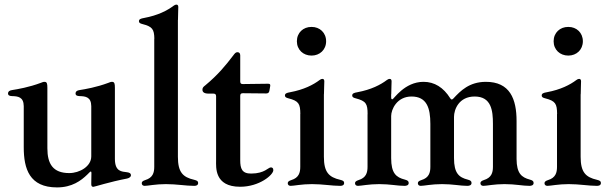

<svg xmlns="http://www.w3.org/2000/svg" viewBox="-20 -794 2617 828"><path d="M225.9 14.2C290.5 14.2 329.5 -14.9 356.5 -41.2L366.1 -50.8C371.8 -56.1 373.9 -55.8 374.3 -48.3C374.3 -32.7 373.9 -16.3 373.6 -3.2C373.2 7.8 375.4 11.7 382.8 11.7C387.1 11.7 452.4 -9.6 528.4 -24.1C538.7 -26.3 544.7 -32.7 544.7 -37.3C544.7 -47.2 537.6 -49.7 528.4 -51.1C505 -54.3 475.5 -53.3 475.5 -109V-415.1C475.5 -433.9 473.7 -441.1 462.7 -441.1C457.4 -441.1 452.1 -438.6 447.4 -436.8C396 -417.6 347.7 -409.4 322.8 -405.5C312.1 -403.8 305.8 -399.5 305.8 -391.3C305.8 -382.5 312.5 -380 322.8 -379.6C348 -378.9 373.2 -376.4 373.6 -336.3V-119.7C373.6 -76 322.8 -47.6 278.8 -47.6C208.5 -47.6 184.3 -87 184.3 -154.5V-415.1C184.3 -433.9 182.5 -441.1 171.5 -441.1C166.2 -441.1 160.9 -438.6 156.2 -436.8C104.8 -417.6 56.5 -409.4 31.6 -405.5C21 -403.8 14.6 -399.5 14.6 -391.3C14.6 -382.5 21.3 -380 31.6 -379.6C56.8 -378.9 82 -376.4 82.4 -336.3V-159.1C82.4 -66.1 106.9 14.2 225.9 14.2Z M604 7.5C617.5 7.5 650.9 0 695.3 0C742.2 0 781.2 7.5 817.5 7.5C824.9 7.5 834.5 5.7 834.5 -5C834.5 -12.4 829.9 -15.6 817.8 -18.5C768.1 -29.8 747.2 -51.5 747.2 -117.9V-707.7L747.5 -708.1C747.5 -728.7 748.9 -749.6 748.9 -763.8C748.9 -771 745.7 -774.1 740.8 -774.1C736.9 -774.1 733.3 -772.7 728.7 -769.2C701.3 -748.6 660.9 -727.6 601.6 -716.6C587 -714.1 579.2 -711.3 579.2 -702.4C579.2 -695.7 584.2 -692.8 594.1 -690.3C637.1 -679.3 644.9 -668 645.6 -627.1L645.2 -626.8V-74.6C645.2 -49.4 639.2 -27.3 606.2 -17.4C595.2 -13.8 591.3 -9.9 591.3 -3.9C591.3 3.6 596.6 7.5 604 7.5Z M1015.6 11.4C1099.1 11.4 1158.7 -40.1 1158.7 -60C1158.7 -69.2 1154.5 -71.7 1148.4 -72.1C1136.4 -72.4 1122.2 -45.8 1063.6 -45.5C1023.4 -45.1 1016 -66.8 1016 -103.3V-381C1016.3 -389.2 1019.2 -391.7 1027.3 -392L1128.2 -391C1136.4 -391.3 1139.9 -394.2 1141.7 -402L1145.2 -422.2C1146.7 -430 1144.2 -432.9 1136 -432.9L1027.3 -431.5C1019.2 -431.5 1016.3 -434.3 1016 -442.5V-555.4C1016 -565 1010.7 -568.9 1003.9 -568.9C996.1 -568.9 992.2 -563.2 985.4 -554.3C954.9 -514.2 921.2 -472.3 865.1 -425.8C858.3 -420.5 853 -416.5 853 -407.3C853 -397 860.1 -390.3 880 -390.3H900.6C908.7 -389.9 911.6 -387.1 911.9 -378.9V-102.6C911.9 -73.5 903.8 11.4 1015.6 11.4Z M1233.7 7.5C1247.2 7.5 1280.5 0 1325.3 0C1371.8 0 1411.2 7.5 1447.1 7.5C1454.5 7.5 1464.1 5.7 1464.1 -5C1464.1 -12.4 1459.5 -15.6 1447.4 -18.5C1398.1 -29.8 1376.8 -51.5 1376.8 -117.9V-387.4L1377.1 -387.8C1377.1 -408.4 1378.6 -429.3 1378.6 -443.5C1378.6 -450.6 1375.4 -453.8 1370.4 -453.8C1366.5 -453.8 1362.9 -452.4 1358.3 -448.9C1331 -428.3 1290.5 -407.3 1231.2 -396.3C1216.6 -393.8 1208.8 -391 1208.8 -382.1C1208.8 -375.4 1213.8 -372.5 1223.7 -370C1268.1 -358.7 1274.9 -346.6 1275.2 -302.6L1274.9 -302.2V-74.6C1274.9 -49.4 1268.8 -27.3 1236.2 -17.4C1225.1 -13.8 1220.9 -9.9 1220.9 -3.9C1220.9 3.6 1226.2 7.5 1233.7 7.5ZM1260.3 -616.1C1260.3 -579.5 1287.6 -554.3 1323.5 -554.3C1359 -554.3 1386.4 -579.5 1386.4 -616.1C1386.4 -652.7 1359 -678.3 1323.5 -677.9C1287.6 -678.3 1260.3 -652.7 1260.3 -616.1Z M1523.8 7.5C1537.3 7.5 1570.7 0 1615.4 0C1661.9 0 1694.2 7.5 1724.1 7.5C1731.9 7.5 1742.5 5.7 1742.5 -5C1742.5 -12.8 1737.9 -16.3 1725.9 -19.5C1688.2 -29.1 1666.9 -46.9 1666.9 -112.2V-293.7C1666.9 -321.7 1691.4 -377.8 1754.6 -377.8C1820.7 -377.8 1835.9 -328.1 1835.9 -259.9V-74.6C1835.9 -49.4 1829.9 -27.3 1797.2 -17.4C1786.2 -13.8 1782 -9.9 1782 -3.9C1782 3.6 1787.3 7.5 1794.7 7.5C1808.2 7.5 1841.6 0 1886.4 0C1932.9 0 1965.2 7.5 1995 7.5C2002.8 7.5 2013.5 5.7 2013.5 -5C2013.5 -12.8 2008.9 -16.3 1996.8 -19.5C1959.2 -29.1 1937.9 -46.9 1937.9 -112.2V-289.8C1937.9 -322.1 1959.2 -377.8 2027 -377.8C2099.1 -377.8 2105.8 -316.8 2105.8 -259.9V-74.6C2105.8 -48.7 2099.1 -27.3 2066.4 -17.4C2055.8 -13.8 2051.8 -9.6 2051.8 -3.9C2051.8 3.6 2057.2 7.5 2064.6 7.5C2078.1 7.5 2111.5 0 2155.5 0C2202.8 0 2233.3 7.5 2263.1 7.5C2270.6 7.5 2281.2 5.7 2281.2 -5C2281.2 -12.8 2276.6 -16.3 2264.9 -19.5C2229.4 -29.1 2208.1 -45.8 2207.7 -108.3V-272C2207.7 -366.5 2179.7 -441.8 2073.9 -441.1C2003.6 -440.3 1966.6 -403.1 1935 -369C1929.3 -363.3 1926.1 -363.3 1921.5 -370.4C1892.4 -416.9 1853.7 -441.1 1806.5 -441.1C1724.1 -441.1 1677.9 -365.8 1672.2 -365.8C1668 -365.8 1666.9 -367.9 1666.9 -376.4V-387.4L1667.3 -387.8C1667.3 -408.4 1668.7 -429.3 1668.7 -443.5C1668.7 -450.6 1665.5 -453.8 1660.5 -453.8C1656.6 -453.8 1653.1 -452.4 1648.4 -448.9C1621.1 -428.3 1580.6 -407.3 1521.3 -396.3C1506.7 -393.8 1498.9 -391 1498.9 -382.1C1498.9 -375.4 1503.9 -372.5 1513.8 -370C1558.6 -358.3 1565.3 -346.6 1565.3 -301.5L1565 -301.1V-74.6C1565 -49.4 1558.9 -27.3 1526.3 -17.4C1515.3 -13.8 1511 -9.9 1511 -3.9C1511 3.6 1516.3 7.5 1523.8 7.5Z M2340.9 7.5C2354.4 7.5 2387.8 0 2432.5 0C2479 0 2518.5 7.5 2554.3 7.5C2561.8 7.5 2571.4 5.7 2571.4 -5C2571.4 -12.4 2566.8 -15.6 2554.7 -18.5C2505.3 -29.8 2484 -51.5 2484 -117.9V-387.4L2484.4 -387.8C2484.4 -408.4 2485.8 -429.3 2485.8 -443.5C2485.8 -450.6 2482.6 -453.8 2477.6 -453.8C2473.7 -453.8 2470.2 -452.4 2465.6 -448.9C2438.2 -428.3 2397.7 -407.3 2338.4 -396.3C2323.9 -393.8 2316.1 -391 2316.1 -382.1C2316.1 -375.4 2321 -372.5 2331 -370C2375.4 -358.7 2382.1 -346.6 2382.5 -302.6L2382.1 -302.2V-74.6C2382.1 -49.4 2376.1 -27.3 2343.4 -17.4C2332.4 -13.8 2328.1 -9.9 2328.1 -3.9C2328.1 3.6 2333.5 7.5 2340.9 7.5ZM2367.5 -616.1C2367.5 -579.5 2394.9 -554.3 2430.8 -554.3C2466.3 -554.3 2493.6 -579.5 2493.6 -616.1C2493.6 -652.7 2466.3 -678.3 2430.8 -677.9C2394.9 -678.3 2367.5 -652.7 2367.5 -616.1Z"/></svg>

Font: Margiela Serif Medium
Style: Regular
Weight: 500
Designer: Andreas Faust, Stefan Endress
Version: Version 1.002;FEAKit 1.0